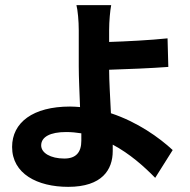

<svg xmlns="http://www.w3.org/2000/svg" viewBox="-20 -653 740 746"><path d="M27 -82C27 22 125 73 245 73C377 73 418 6 418 -66V-91C484 -56 540 -6 583 38L651 -70C598 -119 514 -179 411 -213C408 -275 404 -340 404 -382C470 -384 569 -388 634 -393L631 -504C566 -497 469 -492 404 -490V-536C404 -570 408 -613 412 -633H277C282 -614 286 -572 286 -535V-395C286 -351 289 -293 291 -237C278 -238 265 -239 252 -239C108 -239 27 -177 27 -82ZM140 -88C140 -121 175 -140 237 -140C257 -140 277 -138 296 -135V-106C296 -61 275 -37 230 -37C176 -37 140 -59 140 -88Z"/></svg>

Font: GenEiGothic-pro-Regular
Style: Bold
Weight: 700
Designer: Ryoko NISHIZUKA (kana & ideographs); Paul D. Hunt (Latin, Greek & Cyrillic); Wenlong ZHANG (bopomofo); Sandoll Communica
Foundry: Adobe Systems Incorporated; o_tamon
Version: Version 1.000.140830